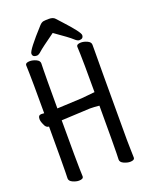

<svg xmlns="http://www.w3.org/2000/svg" viewBox="-167 -982 834 1082"><g transform="rotate(-20 250.0 -440.5)"><path d="M113.8 17.1Q97.2 17.1 77.1 8.1Q57.1 -1 57.1 -17.1Q57.1 -28.8 58.1 -55.2Q59.1 -81.1 59.1 -327.1Q41 -328.1 33.2 -349.1Q22.9 -370.1 22.9 -384.8Q22.9 -408.2 42 -408.2L59.1 -407.2Q59.1 -621.1 57.6 -649.7Q56.2 -678.2 56.2 -694.8Q56.2 -710.9 83 -710.9Q101.1 -710.9 120.6 -701.9Q140.1 -692.9 140.1 -676.8Q140.1 -665 139.2 -639.4Q138.2 -613.8 138.2 -407.2L286.1 -414.1L366.2 -421.9Q366.2 -621.1 364.5 -649.7Q362.8 -678.2 362.8 -694.8Q362.8 -710.9 390.1 -710.9Q407.2 -710.9 427 -701.9Q446.8 -692.9 446.8 -676.8V-640.1Q445.8 -613.8 445.8 -106Q445.8 -75.2 447 -46.1Q448.2 -17.1 448.2 0Q448.2 16.1 420.9 16.1Q404.8 16.1 384.3 7.1Q363.8 -2 363.8 -18.1Q363.8 -29.8 365 -55.9Q366.2 -82 366.2 -340.8Q334 -344.2 310.1 -344.2L138.2 -335.9Q138.2 -74.2 139.6 -45.2Q141.1 -16.1 141.1 1Q141.1 17.1 113.8 17.1ZM131.8 -726.1Q106 -726.1 106 -747.1Q106 -768.1 209 -880.9Q221.2 -894 232.7 -896Q244.1 -897.9 266.1 -897.9Q291 -897.9 302.5 -884.5Q314 -871.1 332 -852.1Q411.1 -766.1 411.1 -748Q411.1 -726.1 386.2 -726.1Q375 -726.1 357.9 -742.4Q340.8 -758.8 258.8 -815.9Q174.8 -755.9 158.9 -741Q143.1 -726.1 131.8 -726.1Z"/></g></svg>

Font: LXGW WenKai Mono GB Screen
Style: Regular
Weight: 400
Monospace: yes
Designer: LXGW / Fontworks Inc.
Foundry: LXGW / Fontworks Inc.
Version: Version 1.510;January 18,2025